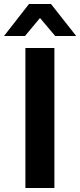

<svg xmlns="http://www.w3.org/2000/svg" viewBox="-57 -940 401 960"><path d="M215 0H70V-700H215ZM198 -920 324 -760H219L143 -850L68 -760H-37L88 -920Z"/></svg>

Font: Prosto One
Style: Regular
Weight: 400
Designer: Pavel Emelyanov and Jovanny lemonad
Foundry: Pavel Emelyanov and Jovanny Lemonad
Version: Version 1.001